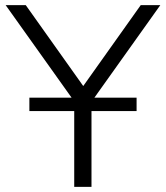

<svg xmlns="http://www.w3.org/2000/svg" viewBox="-20 -725 644 745"><path d="M268 0V-367L282 -312L2 -705H80L306 -387H300L526 -705H602L322 -312L335 -367V0ZM94 -294V-346H510V-294Z"/></svg>

Font: Nunito Sans 9pt Light
Style: Regular
Weight: 300
Version: Version 3.101;gftools[0.9.27]